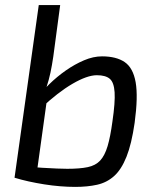

<svg xmlns="http://www.w3.org/2000/svg" viewBox="-20 -720 613 753"><path d="M380 -499Q436 -499 469 -476.5Q502 -454 512 -397.5Q522 -341 508 -238Q496 -155 476 -105Q456 -55 427.5 -29.5Q399 -4 361 4.5Q323 13 275 13Q247 13 216 10.5Q185 8 153.5 3Q122 -2 92.5 -8.5Q63 -15 37 -23L77 -67Q113 -64 145.5 -62Q178 -60 203.5 -59Q229 -58 244 -58Q293 -58 324 -64.5Q355 -71 373 -90.5Q391 -110 402 -147Q413 -184 421 -244Q432 -319 429.5 -358Q427 -397 410.5 -411Q394 -425 360 -425Q322 -425 264.5 -391.5Q207 -358 140 -295L123 -333Q143 -360 173 -389.5Q203 -419 238 -443.5Q273 -468 309.5 -483.5Q346 -499 380 -499ZM216 -700 189 -498Q184 -464 178 -435.5Q172 -407 162 -377L169 -365L121 -19L37 -23L132 -700Z"/></svg>

Font: Exo 2
Style: Italic
Weight: 400
Italic angle: -8°
Designer: Natanael Gama
Foundry: Natanael Gama
Version: Version 2.010